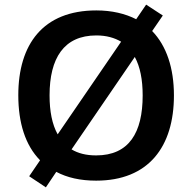

<svg xmlns="http://www.w3.org/2000/svg" viewBox="-20 -863 830 829"><path d="M731 -451C731 -569 699 -665 637 -729L683 -796L611 -843L568 -780C521 -804 463 -818 396 -818C166 -818 59 -672 59 -452C59 -333 89 -236 153 -171L106 -102L178 -54L223 -121C270 -96 327 -83 395 -83C622 -83 731 -230 731 -451ZM194 -451C194 -612 256 -710 396 -710C439 -710 474 -700 503 -683L229 -283C205 -326 194 -383 194 -451ZM596 -451C596 -290 537 -192 395 -192C352 -192 317 -201 289 -218L562 -617C585 -575 596 -519 596 -451Z"/></svg>

Font: Noto Sans Kannada UI SemiBold
Style: Regular
Weight: 600
Designer: Jelle Bosma - Monotype Design Team
Foundry: Monotype Imaging Inc.
Version: Version 2.005